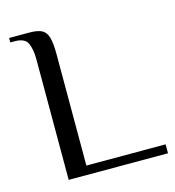

<svg xmlns="http://www.w3.org/2000/svg" viewBox="-100 -745 759 831"><g transform="rotate(-15 279.0 -330.0)"><path d="M106 0V-540Q106 -585 93.5 -612.5Q81 -640 36 -640H16V-660H106Q141 -660 160.5 -651Q180 -642 188 -616Q196 -590 196 -540V-40H551V0Z"/></g></svg>

Font: El Messiri
Style: Regular
Weight: 400
Designer: Mohamed Gaber
Foundry: Kief Type Foundry
Version: Version 2.020